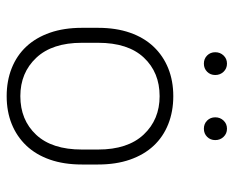

<svg xmlns="http://www.w3.org/2000/svg" viewBox="-84 -628 717 590"><g transform="rotate(90 275.0 -332.5)"><path d="M275 6Q228 6 189 -9.5Q150 -25 122.5 -54.5Q95 -84 80 -127Q65 -170 65 -225V-275Q65 -330 80 -373Q95 -416 123 -445.5Q151 -475 189.5 -490.5Q228 -506 275 -506Q322 -506 361 -490.5Q400 -475 427.5 -445.5Q455 -416 470 -373Q485 -330 485 -275V-225Q485 -170 470 -127Q455 -84 427 -54.5Q399 -25 360.5 -9.5Q322 6 275 6ZM275 -36Q348 -36 393.5 -84.5Q439 -133 439 -225V-275Q439 -366 393 -415Q347 -464 275 -464Q202 -464 156.5 -415.5Q111 -367 111 -275V-225Q111 -134 157 -85Q203 -36 275 -36ZM175 -600Q160 -600 150 -610Q140 -620 140 -635Q140 -650 150 -660.5Q160 -671 175 -671Q190 -671 200 -660.5Q210 -650 210 -635Q210 -620 200 -610Q190 -600 175 -600ZM375 -600Q360 -600 350 -610Q340 -620 340 -635Q340 -650 350 -660.5Q360 -671 375 -671Q390 -671 400 -660.5Q410 -650 410 -635Q410 -620 400 -610Q390 -600 375 -600Z"/></g></svg>

Font: Retni Sans Light
Style: Regular
Weight: 300
Designer: Vitaly Kuzmin
Foundry: ParaType Ltd.
Version: Version 1.00;March 2, 2019;FontCreator 11.5.0.2425 64-bit; t